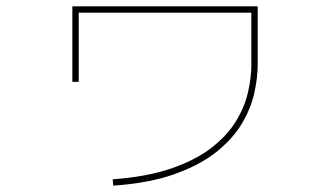

<svg xmlns="http://www.w3.org/2000/svg" viewBox="-20 -561 1040 605"><path d="M337 24 335 4Q444 -4 520.5 -30.5Q597 -57 646.5 -95.5Q696 -134 723.5 -179Q751 -224 761.5 -270.5Q772 -317 772 -357V-521H228V-303H208V-541H792V-357Q792 -315 781 -266.5Q770 -218 741.5 -170.5Q713 -123 661.5 -82Q610 -41 530.5 -12.5Q451 16 337 24Z"/></svg>

Font: Murecho Thin
Style: Regular
Weight: 100
Designer: Neil Summerour
Foundry: Positype
Version: Version 1.010